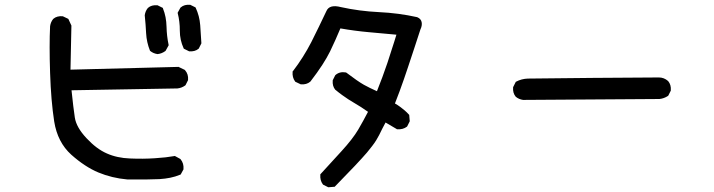

<svg xmlns="http://www.w3.org/2000/svg" viewBox="-20 -745 3040 818"><path d="M522 19.5Q456.5 13.7 398.9 -10.3Q341.8 -34.2 283.7 -85.9Q225.1 -138.7 210.9 -227.5Q197.3 -314.9 193.4 -434.6Q189.5 -553.7 193.4 -633.3Q195.8 -650.9 206.5 -664.1L207 -664.6Q214.8 -671.4 224.9 -674.1Q234.9 -676.8 246.6 -675.8H247.6L248.5 -675.3L269 -665.5L271 -664.6L272 -662.6L283.7 -637.2L284.2 -636.2V-634.8L280.3 -448.2L739.3 -460H740.7L741.7 -459.5L766.1 -447.8L767.1 -447.3L768.1 -446.3Q775.9 -437.5 779.1 -427Q782.2 -416.5 781.2 -404.8V-403.8L780.8 -402.8L771 -383.3L770 -381.8L769 -380.9Q753.9 -370.1 735.8 -368.2H735.4L284.7 -360.4Q292.5 -285.2 298.8 -244.1Q305.2 -202.6 348.1 -156.7Q391.1 -110.4 435.1 -91.3Q457 -81.5 481.7 -76.2Q506.3 -70.8 534.2 -69.8Q589.8 -67.4 639.6 -70.8Q664.6 -72.3 685.3 -74.7Q706.1 -77.1 722.7 -80.1L724.6 -80.6L726.6 -79.6L748 -67.9L749 -66.9L749.5 -66.4Q763.7 -48.8 761.7 -24.9V-23.4L761.2 -22.5L750.5 -2.9L749 -1L747.1 -0.5Q727.1 7.8 705.3 12.2Q683.6 16.6 659.7 18.1Q612.3 20.5 522.5 19.5ZM650.9 -514.6Q633.3 -517.1 620.1 -527.8L619.1 -528.8L618.7 -529.8Q611.8 -546.9 607.7 -565.4Q603.5 -584 602.5 -603.5Q600.6 -642.1 596.7 -679.2V-679.7V-680.2Q599.1 -697.8 609.9 -710.9L610.4 -711.4Q618.2 -718.3 628.2 -720.9Q638.2 -723.6 649.9 -722.7H650.9L651.9 -722.2L671.4 -712.4L673.8 -711.4L674.3 -709Q681.6 -690.9 685.3 -671.6Q689 -652.3 689.5 -631.3Q690.4 -591.3 698.2 -554.7L698.7 -552.7L697.8 -550.8L686 -529.3L685.1 -528.3L684.1 -527.3Q676.8 -522 668.7 -518.8Q660.6 -515.6 651.9 -514.6H651.4ZM784.7 -526.9 765.1 -536.6 763.2 -537.6 762.2 -539.6Q754.4 -556.6 750.2 -575.4Q746.1 -594.2 746.1 -614.7Q746.1 -624.5 745.6 -634Q745.1 -643.6 743.9 -652.6Q742.7 -661.6 741.2 -670.4Q739.7 -679.2 737.3 -688L736.8 -690.4L737.8 -692.4L748.5 -711.9L749.5 -712.9L750 -713.4Q757.8 -720.2 767.8 -722.9Q777.8 -725.6 789.6 -724.6H790.5L791.5 -724.1L811 -714.4L813 -713.4L814 -711.4Q821.8 -694.3 826.7 -675.8Q831.5 -657.2 833 -637.7Q835.9 -599.1 837.9 -562V-560.1L837.4 -559.1L827.6 -539.6L827.1 -538.1L826.2 -537.6Q818.4 -530.8 808.3 -528.1Q798.3 -525.4 786.6 -526.4H785.6Z M1377.4 52.2 1357.9 42.5 1356.4 41.5 1355.5 40.5Q1342.8 23.4 1344.7 -0.5V-2.4L1346.2 -3.9Q1387.2 -48.8 1435.1 -101.1Q1482.4 -152.8 1505.9 -192.4Q1527.8 -230 1547.9 -268.6Q1532.2 -279.8 1517.3 -289.3Q1502.4 -298.8 1487.3 -307.6Q1476.6 -313.5 1464.1 -321.8Q1451.7 -330.1 1438 -339.8Q1424.3 -349.6 1409.7 -361.8H1409.2L1408.7 -362.3Q1395.5 -377.9 1397.5 -401.9V-402.8L1397.9 -403.8L1407.7 -423.3L1408.2 -424.3L1409.2 -425.3Q1426.8 -440.9 1453.1 -436.5L1454.6 -436L1455.6 -435.5Q1504.4 -398.4 1530.3 -383.8Q1554.2 -370.6 1585.9 -356.4Q1609.9 -416 1630.4 -476.6Q1635.3 -491.2 1640.1 -506.6Q1645 -522 1649.9 -537.1Q1654.8 -552.2 1659.7 -567.4Q1664.6 -582.5 1668.9 -597.2Q1609.9 -603 1551.3 -607.9Q1490.7 -613.3 1430.2 -624Q1409.7 -574.7 1386.2 -525.9Q1373.5 -500 1352.8 -468Q1332 -436 1302.7 -397.9L1302.2 -397.5L1301.8 -397Q1286.1 -383.8 1262.2 -385.7H1261.2L1260.3 -386.2L1239.7 -396L1238.3 -396.5L1237.3 -397.9Q1224.6 -415 1226.6 -439V-440.9L1228 -441.9Q1239.3 -456.5 1249.8 -471.7Q1260.3 -486.8 1270 -502.2Q1279.8 -517.6 1288.8 -533.4Q1297.9 -549.3 1306.2 -565.4Q1322.8 -598.6 1338.9 -631.6Q1355 -664.6 1370.6 -697.8Q1383.3 -727.5 1432.1 -714.8Q1511.7 -697.3 1594.2 -693.4Q1677.7 -689.5 1757.3 -671.9L1757.8 -671.4H1758.3Q1773.4 -665 1776.4 -650.6Q1779.3 -636.2 1771 -619.1Q1757.8 -578.1 1744.6 -538.3Q1731.4 -498.5 1718.3 -459Q1710 -433.6 1700.9 -407.7Q1691.9 -381.8 1682.4 -356Q1672.9 -330.1 1662.6 -304.2Q1673.8 -297.9 1684.1 -290.3Q1694.3 -282.7 1703.9 -274.7Q1713.4 -266.6 1722.2 -256.8L1723.6 -255.4V-253.4L1725.6 -230V-228.5L1725.1 -227.1L1715.3 -207.5L1714.4 -206.1L1713.4 -205.1Q1696.3 -192.4 1672.4 -194.3H1670.9L1669.9 -195.3L1622.6 -223.1Q1608.4 -196.8 1595.2 -169.4Q1589.8 -158.7 1582.5 -147Q1575.2 -135.3 1565.4 -122.6Q1555.7 -109.9 1543.5 -95.2Q1507.3 -52.7 1407.7 48.8L1405.8 50.8H1403.8L1380.4 52.7H1378.9Z M2208.5 -319.3Q2190.9 -321.8 2177.7 -332.5L2177.2 -333Q2164.1 -348.6 2166 -372.6V-373.5L2166.5 -374.5L2176.3 -394L2177.2 -396L2178.7 -397Q2201.7 -409.2 2228.5 -410.2Q2253.9 -411.1 2503.9 -413.1Q2753.9 -415 2787.1 -415Q2809.1 -415 2826.2 -399.9L2826.7 -399.4Q2839.8 -383.8 2837.9 -359.9V-358.9L2837.4 -357.9L2827.6 -338.4L2826.7 -336.9L2825.2 -335.9Q2808.6 -325.2 2789.6 -323.2H2789.1L2209 -319.3Z"/></svg>

Font: NaikaiFont
Style: SemiBold
Weight: 600
Version: Version 1.89